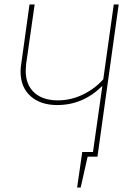

<svg xmlns="http://www.w3.org/2000/svg" viewBox="-20 -701 615 859"><path d="M511 -681 416 0H372L341 138H325L348 -21H396L438 -317Q352 -231 236 -231Q161 -231 116.5 -271Q72 -311 72 -381Q72 -397 75 -415L112 -681H135L97 -415Q95 -393 95 -385Q95 -322 133 -287Q171 -252 239 -252Q297 -252 350 -277.5Q403 -303 442 -346L489 -681Z"/></svg>

Font: Fira Sans Thin
Style: Italic
Weight: 250
Italic angle: -8°
Designer: Carrois Corporate & Edenspiekermann AG
Foundry: Carrois Corporate GbR & Edenspiekermann AG
Version: Version 4.203